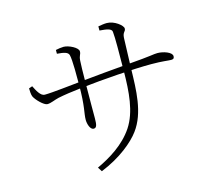

<svg xmlns="http://www.w3.org/2000/svg" viewBox="-110 -896 1221 1076"><g transform="rotate(-15 500.0 -358.5)"><path d="M337 14 353 39C470 -8 550 -77 586 -126C656 -220 657 -352 660 -470C661 -513 664 -605 666 -651C668 -686 684 -681 684 -701C684 -718 638 -756 594 -756C579 -756 561 -753 544 -750V-726C584 -723 613 -719 615 -700C619 -660 618 -586 617 -470C616 -352 608 -237 553 -154C499 -73 412 -21 337 14ZM371 -203C387 -203 392 -217 392 -257C392 -280 392 -379 393 -465C393 -524 395 -573 396 -591C398 -622 408 -622 408 -642C408 -664 355 -690 326 -690C312 -690 294 -687 280 -684V-662C320 -659 343 -654 348 -636C356 -608 355 -499 355 -463C355 -332 340 -302 340 -262C340 -240 350 -203 371 -203ZM156 -403C177 -403 199 -415 225 -421C259 -428 305 -435 368 -442C492 -456 669 -469 776 -469C841 -469 872 -463 890 -463C905 -463 908 -470 908 -480C908 -504 857 -520 825 -520C801 -520 792 -514 650 -503C562 -496 449 -485 369 -477C315 -472 200 -458 155 -458C131 -458 113 -494 99 -522L79 -515C79 -503 80 -478 85 -467C95 -445 136 -403 156 -403Z"/></g></svg>

Font: Source Han Serif CN VF
Style: Regular
Weight: 250
Designer: Ryoko NISHIZUKA 西塚涼子 (kana & ideographs); Frank Grießhammer (Latin, Greek & Cyrillic); Wenlong ZHANG 张文龙 (bopomofo); San
Foundry: Adobe
Version: Version 2.002;hotconv 1.1.0;makeotfexe 2.6.0